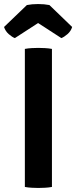

<svg xmlns="http://www.w3.org/2000/svg" viewBox="-37 -925 377 950"><path d="M86 -683Q101.5 -686 120.5 -687Q139.5 -688 152.5 -688Q167 -688 185.5 -687Q204 -686 220 -683V0Q204 3 185.5 4Q167 5 152.5 5Q139.5 5 120.5 4Q101.5 3 86 0ZM207.5 -900 320 -791.5Q314 -771 297 -756.2Q280 -741.5 266.5 -736.5L151.5 -811L36.5 -736.5Q23 -741.5 6.2 -756.2Q-10.5 -771 -17 -791.5L96 -900Q121 -905 151.5 -905Q182 -905 207.5 -900Z"/></svg>

Font: Signika SC SemiBold
Style: Regular
Weight: 600
Designer: Anna Giedryś
Foundry: Anna Giedryś
Version: Version 2.000; ttfautohint (v1.8.3) -l 8 -r 50 -G 200 -x 9 -